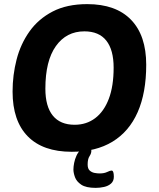

<svg xmlns="http://www.w3.org/2000/svg" viewBox="-20 -728 771 931"><path d="M403 -708Q542 -708 615.5 -632Q689 -556 689 -414Q689 -278 647.5 -184Q606 -90 525.5 -41Q445 8 328 8Q188 8 114.5 -67Q41 -142 41 -284Q41 -364 60.5 -439.5Q80 -515 123 -575.5Q166 -636 235 -672Q304 -708 403 -708ZM389 -576Q302 -576 251 -504.5Q200 -433 200 -298Q200 -212 236 -167.5Q272 -123 342 -123Q399 -123 441.5 -155Q484 -187 507.5 -248.5Q531 -310 531 -400Q531 -486 495.5 -531Q460 -576 389 -576ZM404 -14Q423 -14 423 3Q423 16 414 29.5Q405 43 405 70Q405 90 415 99Q425 108 438.5 110.5Q452 113 463 113Q485 113 499.5 106Q514 99 521 99Q532 99 532 129Q532 150 518.5 162Q505 174 484.5 178.5Q464 183 444 183Q397 183 374 167.5Q351 152 343.5 131Q336 110 336 94Q336 80 339.5 62Q343 44 351 26.5Q359 9 372 -2.5Q385 -14 404 -14Z"/></svg>

Font: Asap VF Beta
Style: Italic
Weight: 400
Italic angle: -6°
Designer: Pablo Cosgaya
Foundry: Pablo Cosgaya
Version: Version 1.007